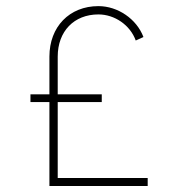

<svg xmlns="http://www.w3.org/2000/svg" viewBox="-20 -623 585 643"><path d="M173.3 -26.9V-281.2H320.8V-307.1H173.3V-433.6C173.3 -518.1 228 -574.7 309.6 -574.7C363.8 -574.7 416 -539.1 434.6 -487.3L460.4 -499C437.5 -559.6 374.5 -602.5 309.6 -602.5C212.4 -602.5 145.5 -533.2 145.5 -433.6V-307.1H82V-281.2H145.5V0H474.6V-26.9Z"/></svg>

Font: Now ExtraLight
Style: Regular
Weight: 200
Designer: Alfredo Marco Pradil
Foundry: Alfredo Marco Pradil
Version: Version 1.200;hotconv 1.0.109;makeotfexe 2.5.65596